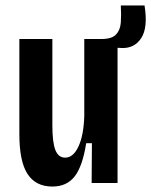

<svg xmlns="http://www.w3.org/2000/svg" viewBox="-20 -671 554 704"><path d="M172 13Q111 13 81 -33Q51 -79 51 -179V-528H172V-211Q172 -149 183 -121Q194 -93 219 -93Q249 -93 268 -134.5Q287 -176 289 -246V-528H411V0H316L317 -146H296Q283 -62 254 -24.5Q225 13 172 13ZM426 -495 350 -499 352 -528Q390 -528 405.5 -544.5Q421 -561 423 -588.5Q425 -616 423 -651H510Q523 -570 498 -531.5Q473 -493 426 -495Z"/></svg>

Font: Bricolage Grotesque 12pt Condensed SemiBold
Style: Regular
Weight: 600
Width: 3
Designer: Mathieu Triay
Foundry: Atelier Triay
Version: Version 1.001; ttfautohint (v1.8.4.7-5d5b);gftools[0.9.33.de